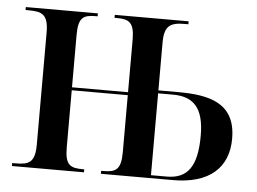

<svg xmlns="http://www.w3.org/2000/svg" viewBox="-44 -591 864 645"><g transform="rotate(5 388.5 -268.0)"><path d="M18 0H261V-10H257C214 -10 196 -18 196 -79V-271H385V-79C385 -19 367 -10 325 -10H318V0H561C684 0 747 -58 747 -156C747 -276 658 -296 553 -296H486V-457C486 -513 505 -526 554 -526H567V-536H318V-526H325C367 -526 385 -517 385 -457V-281H196V-457C196 -517 213 -526 255 -526H261V-536H18V-526H30C74 -526 95 -517 95 -457V-79C95 -18 74 -10 30 -10H18ZM539 -10H486V-286H536C605 -286 641 -251 641 -157C641 -52 609 -10 539 -10Z"/></g></svg>

Font: Noto Serif Display Condensed Medium
Style: Regular
Weight: 500
Width: 3
Designer: Monotype Design Team
Foundry: Monotype Imaging Inc.
Version: Version 2.009